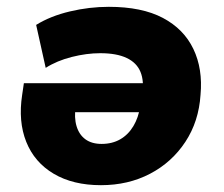

<svg xmlns="http://www.w3.org/2000/svg" viewBox="-20 -532 656 563"><path d="M276 11Q194 11 137.5 -22.5Q81 -56 57 -116Q33 -176 45 -254L50 -288H424L411 -203H183L202 -220Q197 -187 204.5 -162Q212 -137 230.5 -123.5Q249 -110 278 -110Q309 -110 332.5 -123.5Q356 -137 371 -162Q386 -187 391 -220L397 -255Q403 -294 392 -321Q381 -348 351.5 -362Q322 -376 274 -376Q234 -376 190.5 -365Q147 -354 114 -333L86 -459Q128 -485 185 -498.5Q242 -512 299 -512Q396 -512 457.5 -479.5Q519 -447 547 -388.5Q575 -330 568 -254Q563 -176 523.5 -116Q484 -56 420 -22.5Q356 11 276 11Z"/></svg>

Font: Nunito Sans 9pt Black
Style: Italic
Weight: 900
Italic angle: -9°
Version: Version 3.101;gftools[0.9.27]